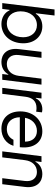

<svg xmlns="http://www.w3.org/2000/svg" viewBox="926 -1694 779 2672"><g transform="rotate(90 1316.0 -358.5)"><path d="M314 11.7C471.7 11.7 583 -114.3 583 -294.4C583 -448.7 484.9 -557.6 347.7 -557.6C272.9 -557.6 207 -525.4 172.4 -467.3H165L196.3 -727.5H112.3L23.4 0H104.5L117.7 -102.1H124.5C154.3 -31.7 227.1 11.7 314 11.7ZM138.2 -254.4C138.2 -389.6 216.8 -482.4 330.6 -482.4C429.7 -482.4 499 -405.3 499 -291.5C499 -155.8 419.9 -63.5 305.7 -63.5C207 -63.5 138.2 -140.6 138.2 -254.4Z M840.8 11.7C926.8 11.7 982.9 -27.8 1014.2 -84H1021L1010.7 0H1090.8L1158.2 -545.9H1075.2L1036.1 -229.5C1023.4 -126 960.4 -63.5 871.1 -63.5C790.5 -63.5 732.9 -122.1 746.6 -231.9L785.2 -545.9H701.7L664.1 -231C643.6 -60.1 739.3 11.7 840.8 11.7Z M1203.1 0H1286.6L1326.7 -321.3C1339.4 -425.3 1391.6 -476.6 1484.4 -476.6C1499 -476.6 1516.1 -475.1 1534.7 -471.7L1544.4 -552.2C1534.7 -555.7 1513.7 -557.6 1502.9 -557.6C1434.1 -557.6 1377 -526.4 1348.6 -466.8H1341.8L1351.1 -545.9H1270.5Z M1772.5 11.7C1883.8 11.7 1977.5 -50.3 2009.8 -155.8H1925.8C1896.5 -95.2 1844.2 -63.5 1774.9 -63.5C1677.7 -63.5 1614.3 -135.3 1612.3 -244.1H2029.3L2031.2 -270.5C2043.9 -443.4 1956.1 -557.6 1808.6 -557.6C1647 -557.6 1530.8 -429.2 1530.8 -251C1530.8 -88.9 1624 11.7 1772.5 11.7ZM1620.1 -316.4C1636.7 -416.5 1709 -482.4 1802.7 -482.4C1894.5 -482.4 1951.7 -419.4 1951.7 -316.4Z M2086.9 0H2170.4L2209.5 -316.4C2222.2 -419.9 2285.2 -482.4 2374.5 -482.4C2454.6 -482.4 2512.7 -423.8 2499 -314L2460.4 0H2543.9L2582 -314.9C2604 -485.8 2506.3 -557.6 2404.8 -557.6C2318.8 -557.6 2262.7 -518.1 2231.4 -461.9H2224.6L2234.9 -545.9H2154.3Z"/></g></svg>

Font: Guggenheim Sans Display
Style: Italic
Weight: 400
Italic angle: -7°
Designer: Modified by Tom Baber under direction of Pentagram Design 2023
Foundry: rsms
Version: Version 1.001;Glyphs 3.1.2 (3151)